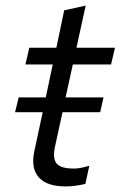

<svg xmlns="http://www.w3.org/2000/svg" viewBox="-20 -659 432 688"><path d="M215 9Q148 9 119 -23.5Q90 -56 103 -117L133 -257H34L47 -310H144L169 -428H71L85 -488H182L210 -622L287 -639L254 -488H392L378 -428H241L215 -310H351L339 -257H204L177 -133Q168 -91 183 -73Q198 -55 244 -55Q256 -55 267.5 -57Q279 -59 300 -65L286 0Q269 4 251 6.5Q233 9 215 9Z"/></svg>

Font: Red Hat Text
Style: Italic
Weight: 400
Italic angle: -12°
Designer: Pentagram, MCKL
Foundry: Pentagram, MCKL
Version: Version 1.023